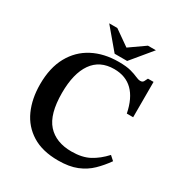

<svg xmlns="http://www.w3.org/2000/svg" viewBox="-194 -977 1067 1129"><g transform="rotate(30 339.5 -412.5)"><path d="M362 12Q255 12 185 -31.5Q115 -75 81 -150.5Q47 -226 47 -324Q47 -436 89.5 -513Q132 -590 207.5 -629.5Q283 -669 382 -669Q435 -669 466 -660.5Q497 -652 515 -643.5Q533 -635 547 -635Q562 -635 568 -645.5Q574 -656 580 -669H618V-429H575Q537 -619 381 -619Q284 -619 234 -547.5Q184 -476 184 -344Q184 -200 241 -136.5Q298 -73 404 -73Q476 -73 524.5 -99Q573 -125 616 -172L645 -146Q614 -102 577 -66Q540 -30 488.5 -9Q437 12 362 12ZM422 -698H337L220 -837H275L379 -764L483 -837H537Z"/></g></svg>

Font: STIX Two Text SemiBold
Style: Regular
Weight: 600
Designer: Ross Mills, John Hudson & Paul Hanslow, Tiro Typeworks Ltd; with prior portions MicroPress Inc., and Coen Hoffman.
Foundry: Tiro Typeworks Ltd
Version: Version 2.13 b171